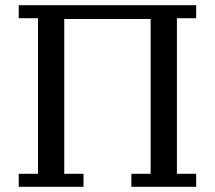

<svg xmlns="http://www.w3.org/2000/svg" viewBox="-20 -718 826 738"><path d="M52 -50H126V-648H52V-698H734V-648H660V-50H734V0H485V-50H559V-645H227V-50H301V0H52Z"/></svg>

Font: IBM Plex Serif Text
Style: Regular
Weight: 450
Designer: Mike Abbink, Paul van der Laan, Pieter van Rosmalen
Foundry: Bold Monday
Version: Version 3.001